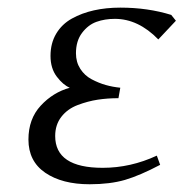

<svg xmlns="http://www.w3.org/2000/svg" viewBox="-20 -474 479 501"><path d="M54.2 -109.9Q54.2 -163.6 86.2 -198.2Q118.2 -232.9 162.1 -245.1Q145 -252 128.4 -273.7Q111.8 -295.4 111.8 -328.1Q111.8 -361.3 126.7 -386.2Q141.6 -411.1 167.5 -425.5Q193.4 -439.9 225.1 -447Q256.8 -454.1 293.9 -454.1Q365.7 -454.1 426.8 -435.1L439 -419.9L393.1 -371.1Q340.8 -424.8 279.8 -424.8Q253.4 -424.8 231.7 -417Q210 -409.2 194.1 -388.2Q178.2 -367.2 178.2 -335Q178.2 -312 189.5 -294.4Q200.7 -276.9 219.2 -267.1Q237.8 -257.3 255.9 -252.2Q273.9 -247.1 293.9 -245.1L289.1 -217.8Q260.7 -217.8 235.1 -213.9Q209.5 -210 182.9 -200Q156.2 -189.9 140.1 -169.2Q124 -148.4 124 -119.1Q124 -36.1 248 -36.1Q320.8 -36.1 389.2 -67.9L397.9 -43.9Q345.2 -16.1 306.2 -4.6Q267.1 6.8 213.9 6.8Q142.1 6.8 98.1 -23.2Q54.2 -53.2 54.2 -109.9Z"/></svg>

Font: Dehuti Alt
Style: Italic
Weight: 400
Version: Version 1.2